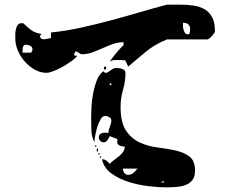

<svg xmlns="http://www.w3.org/2000/svg" viewBox="-20 -767 1040 828"><path d="M753 -747Q786 -747 814 -743Q842 -739 862.5 -727Q883 -715 895 -692.5Q907 -670 907 -633Q907 -629 903 -623Q899 -617 893.5 -611Q888 -605 882.5 -601Q877 -597 873 -597H700Q671 -585 650 -572.5Q629 -560 611 -545.5Q593 -531 574.5 -515Q556 -499 533 -480L520 -507L499 -508Q492 -508 476.5 -508Q461 -508 453 -500Q458 -509 466.5 -520Q475 -531 484 -541.5Q493 -552 501 -560.5Q509 -569 513 -573V-585Q489 -585 466.5 -577Q444 -569 422 -559Q400 -549 378 -541Q356 -533 333 -533Q328 -533 320 -539Q312 -545 304 -545Q304 -542 302 -538.5Q300 -535 299.5 -532Q299 -529 301.5 -527.5Q304 -526 313 -527Q308 -518 291 -505.5Q274 -493 253.5 -481Q233 -469 212.5 -461Q192 -453 181 -453Q154 -453 130 -466.5Q106 -480 87 -501.5Q68 -523 57 -549Q46 -575 46 -600Q46 -607 46 -618.5Q46 -630 48.5 -641Q51 -652 56.5 -659.5Q62 -667 73 -667H80Q102 -646 117 -635.5Q132 -625 160 -620Q157 -619 153 -613V-607Q156 -600 162.5 -598.5Q169 -597 176 -598Q183 -599 190 -601Q197 -603 200 -603V-627Q262 -633 328 -647.5Q394 -662 459 -679.5Q524 -697 585.5 -715Q647 -733 700 -747ZM800 -640Q800 -669 769 -669Q769 -666 769 -657.5Q769 -649 771 -640.5Q773 -632 777.5 -625.5Q782 -619 790 -619Q797 -619 798.5 -627Q800 -635 800 -640ZM113 -540Q115 -540 117.5 -545Q120 -550 120 -553Q120 -564 111 -569Q102 -574 93 -574Q80 -574 78.5 -562.5Q77 -551 77 -540ZM433 -467Q428 -467 428 -473.5Q428 -480 433 -480Q438 -480 438 -473.5Q438 -467 433 -467ZM437 -453Q442 -453 446.5 -456.5Q451 -460 456.5 -463.5Q462 -467 467.5 -470.5Q473 -474 481 -474Q493 -474 507 -470Q521 -466 521 -451Q521 -415 510.5 -379.5Q500 -344 500 -306Q500 -238 524 -203Q548 -168 583.5 -152Q619 -136 660.5 -131Q702 -126 737.5 -118Q773 -110 797 -92Q821 -74 821 -31Q821 -4 809 10.5Q797 25 778.5 31.5Q760 38 737.5 39.5Q715 41 694 41Q665 41 621.5 36Q578 31 536 18Q494 5 461 -18.5Q428 -42 420 -80H423Q432 -80 440.5 -73Q449 -66 453 -60Q461 -69 472 -77Q483 -85 493.5 -93.5Q504 -102 511 -112Q518 -122 518 -135Q503 -135 492.5 -141Q482 -147 487 -167L453 -180Q451 -173 443.5 -163Q436 -153 427 -153Q419 -153 412.5 -159.5Q406 -166 406 -174Q406 -189 420.5 -193Q435 -197 447 -193Q448 -206 454 -220.5Q460 -235 460 -247Q460 -257 451 -262Q442 -267 433 -267Q422 -267 413.5 -252Q405 -237 399 -217.5Q393 -198 390 -179Q387 -160 387 -153Q375 -178 374 -206Q373 -234 373 -260Q373 -277 374.5 -306Q376 -335 382 -366Q388 -397 398.5 -423Q409 -449 427 -460Q428 -456 433 -453ZM460 -407H453V-400H460ZM393 -133Q390 -133 390 -137Q390 -141 393 -140Q396 -139 396 -136.5Q396 -134 393 -133ZM400 -113Q397 -112 397 -120Q397 -128 400 -127Q403 -125 403 -120Q403 -115 400 -113ZM407 -100Q404 -99 404 -103Q404 -107 407 -107Q410 -106 410 -103.5Q410 -101 407 -100ZM413 -87Q410 -86 410 -90Q410 -94 413 -93Q416 -93 416 -90Q416 -87 413 -87ZM510 -40Q510 -30 516 -21.5Q522 -13 533 -13Q546 -13 556 -22Q566 -31 573 -40ZM687 13 673 20H687Z"/></svg>

Font: Genkaimincho
Style: Regular
Weight: 800
Designer: Dr. Ken Lunde (project architect, glyph set definition & overall production); Masataka HATTORI \u670D \u90E8 \u6B63 \u8C
Foundry: Adobe Systems Incorporated
Version: Version 1.00